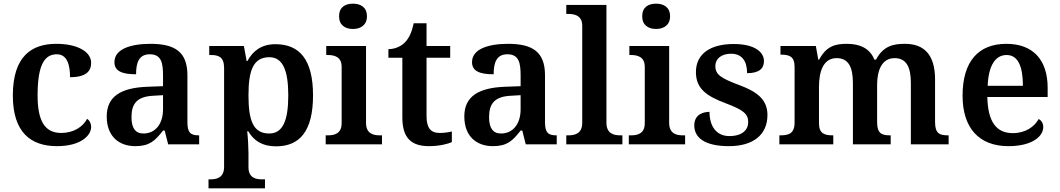

<svg xmlns="http://www.w3.org/2000/svg" viewBox="-20 -787 5778 1047"><path d="M291 10C419 10 477 -47 477 -95C477 -113 469 -130 455 -139C432 -95 381 -62 314 -62C223 -62 185 -129 185 -267C185 -440 226 -491 290 -491C346 -491 362 -433 362 -366C451 -366 477 -400 477 -444C477 -506 401 -548 287 -548C153 -548 50 -481 50 -266C50 -64 149 10 291 10Z M718 10C796 10 826 -20 869 -75H878L897 0H1066V-49H1063C1018 -49 1002 -65 1002 -121V-377C1002 -503 935 -548 801 -548C693 -548 604 -520 604 -448C604 -400 644 -382 722 -382C722 -445 737 -491 797 -491C861 -491 869 -442 869 -374V-317L787 -314C636 -309 562 -259 562 -152C562 -42 630 10 718 10ZM762 -59C718 -59 697 -89 697 -148C697 -222 727 -261 818 -265L869 -268V-191C869 -111 827 -59 762 -59Z M1117 240H1425V191H1409C1375 191 1335 183 1335 125V47C1335 19 1332 -39 1328 -71H1334C1363 -21 1409 11 1485 11C1616 11 1687 -74 1687 -267C1687 -460 1615 -546 1482 -546C1405 -546 1359 -509 1329 -454H1325L1310 -536H1121V-487H1130C1170 -487 1202 -478 1202 -417V123C1202 182 1162 191 1127 191H1117ZM1448 -59C1361 -59 1335 -129 1335 -267C1335 -403 1361 -475 1449 -475C1522 -475 1552 -403 1552 -267C1552 -129 1522 -59 1448 -59Z M1905 -629C1946 -629 1981 -650 1981 -698C1981 -748 1946 -767 1905 -767C1862 -767 1829 -748 1829 -698C1829 -650 1862 -629 1905 -629ZM1756 0H2063V-49H2050C2016 -49 1976 -58 1976 -117V-536H1759V-487H1768C1802 -487 1843 -478 1843 -423V-115C1843 -57 1802 -49 1768 -49H1756Z M2320 10C2377 10 2425 -3 2444 -12V-70C2423 -65 2401 -62 2376 -62C2329 -62 2306 -90 2306 -153V-472H2435V-536H2306V-660H2236C2226 -613 2211 -580 2190 -558C2169 -535 2135 -519 2098 -519V-472H2174V-147C2174 -31 2226 10 2320 10Z M2668 10C2746 10 2776 -20 2819 -75H2828L2847 0H3016V-49H3013C2968 -49 2952 -65 2952 -121V-377C2952 -503 2885 -548 2751 -548C2643 -548 2554 -520 2554 -448C2554 -400 2594 -382 2672 -382C2672 -445 2687 -491 2747 -491C2811 -491 2819 -442 2819 -374V-317L2737 -314C2586 -309 2512 -259 2512 -152C2512 -42 2580 10 2668 10ZM2712 -59C2668 -59 2647 -89 2647 -148C2647 -222 2677 -261 2768 -265L2819 -268V-191C2819 -111 2777 -59 2712 -59Z M3068 0H3374V-49H3362C3328 -49 3287 -58 3287 -117V-760H3068V-711H3080C3113 -711 3155 -702 3155 -647V-117C3155 -58 3114 -49 3080 -49H3068Z M3558 -629C3599 -629 3634 -650 3634 -698C3634 -748 3599 -767 3558 -767C3515 -767 3482 -748 3482 -698C3482 -650 3515 -629 3558 -629ZM3409 0H3716V-49H3703C3669 -49 3629 -58 3629 -117V-536H3412V-487H3421C3455 -487 3496 -478 3496 -423V-115C3496 -57 3455 -49 3421 -49H3409Z M3955 10C4086 10 4165 -51 4165 -160C4165 -244 4108 -287 4014 -322C3912 -360 3881 -380 3881 -426C3881 -469 3916 -494 3967 -494C4025 -494 4054 -455 4054 -388C4118 -388 4146 -412 4146 -454C4146 -502 4097 -547 3981 -547C3857 -547 3775 -496 3775 -394C3775 -305 3830 -264 3937 -224C4032 -188 4060 -167 4060 -121C4060 -78 4027 -45 3957 -45C3887 -45 3849 -98 3849 -177C3818 -177 3766 -165 3766 -103C3766 -35 3825 10 3955 10Z M4230 0H4524V-49H4521C4477 -49 4446 -58 4446 -115V-313C4446 -396 4469 -470 4542 -470C4607 -470 4631 -421 4631 -334V0H4837V-49H4834C4789 -49 4763 -58 4763 -121V-325C4763 -403 4789 -470 4858 -470C4923 -470 4947 -421 4947 -334V0H5153V-49H5150C5105 -49 5079 -58 5079 -121V-354C5079 -490 5018 -548 4915 -548C4852 -548 4797 -537 4757 -462H4748C4724 -523 4669 -548 4599 -548C4536 -548 4487 -537 4447 -462H4442L4429 -536H4236V-489H4239C4283 -489 4313 -480 4313 -423V-119C4313 -58 4280 -49 4235 -49H4230Z M5479 10C5608 10 5669 -43 5669 -94C5669 -115 5659 -130 5644 -138C5621 -96 5572 -61 5503 -61C5415 -61 5367 -120 5364 -258H5693V-308C5693 -466 5608 -548 5468 -548C5315 -548 5229 -452 5229 -265C5229 -91 5317 10 5479 10ZM5558 -319H5366C5370 -428 5407 -487 5469 -487C5533 -487 5558 -422 5558 -319Z"/></svg>

Font: Noto Serif Oriya SemiBold
Style: Regular
Weight: 600
Designer: David Williams
Foundry: Google LLC, David Williams
Version: Version 1.051